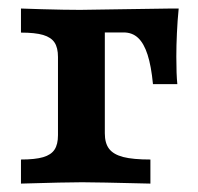

<svg xmlns="http://www.w3.org/2000/svg" viewBox="-20 -437 471 457"><path d="M118 -115.3V-301.4Q118 -323.5 109.8 -335.8Q101.7 -348.1 82.7 -353.8Q63.6 -359.4 29.9 -359.4V-416.7L79 -415.1Q135.3 -413.5 170.8 -413.5L276.5 -415.1Q331.2 -415.9 385.6 -416.7H405.3Q402.4 -387.6 401.1 -358.2Q399.7 -328.8 399.7 -302Q399.7 -259.4 402.1 -236.7H344.1Q340 -279.7 331.3 -306.7Q322.6 -333.8 308.7 -346.8Q294.9 -359.8 274.1 -359.8H226.2L229.5 -363.5V-119.7Q229.5 -96.1 239.7 -82.8Q249.9 -69.4 273.2 -63.3Q296.5 -57.3 338 -57.3V0Q208.7 -3.2 175.5 -3.2Q137.6 -3.2 29.9 0V-57.3Q63.6 -57.3 82.7 -62.9Q101.7 -68.5 109.8 -80.9Q118 -93.2 118 -115.3Z"/></svg>

Font: Playfair Micro SmCond SmLight
Style: Regular
Weight: 360
Width: 4
Designer: Claus Eggers Sørensen
Foundry: Claus Eggers Sørensen
Version: Version 2.100;Glyphs 3.2 (3219)